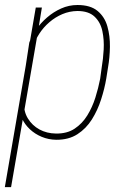

<svg xmlns="http://www.w3.org/2000/svg" viewBox="-29 -559 519 782"><path d="M125 -426.8 16.1 203.1H-9.3L116.7 -528.3H141.6ZM411.1 -285.2 403.8 -238.8Q397 -198.2 382.8 -154.1Q368.7 -109.9 345.2 -72.5Q321.8 -35.2 286.1 -12.2Q250.5 10.7 199.7 10.3Q168.5 9.8 140.9 -1.7Q113.3 -13.2 92.5 -32.7Q71.8 -52.2 60.5 -76.7Q49.3 -101.1 50.8 -127.4L90.3 -385.7Q99.6 -412.6 118.2 -439Q136.7 -465.3 162.6 -487.8Q188.5 -510.3 220 -524.4Q251.5 -538.6 286.6 -538.6Q339.4 -538.6 368.4 -514.4Q397.5 -490.2 408.4 -451.4Q419.4 -412.6 418.7 -368.4Q418 -324.2 411.1 -285.2ZM378.9 -237.8 385.3 -284.7Q391.1 -317.9 393.3 -357.2Q395.5 -396.5 387.9 -432.4Q380.4 -468.3 356.2 -491.2Q332 -514.2 286.1 -514.2Q253.9 -513.7 225.1 -501.5Q196.3 -489.3 172.1 -468.5Q147.9 -447.8 130.9 -421.4Q113.8 -395 105.5 -365.2L69.3 -141.6Q66.9 -105.5 84.5 -76.7Q102.1 -47.9 131.8 -31.7Q161.6 -15.6 198.2 -15.1Q243.7 -14.2 274.9 -34.9Q306.2 -55.7 326.7 -89.1Q347.2 -122.6 359.4 -161.4Q371.6 -200.2 378.9 -237.8Z"/></svg>

Font: Roboto Condensed Thin
Style: Italic
Weight: 250
Italic angle: -12°
Designer: Christian Robertson
Foundry: Google
Version: Version 3.008; 2023